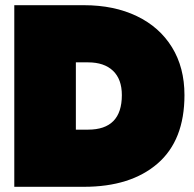

<svg xmlns="http://www.w3.org/2000/svg" viewBox="-20 -719 745 739"><path d="M35 -699H303Q419 -699 506.5 -657Q594 -615 642 -537Q690 -459 690 -353Q690 -179 586.5 -89.5Q483 0 303 0H35ZM319 -220Q449 -220 449 -353Q449 -414 415 -446.5Q381 -479 319 -479H272V-220Z"/></svg>

Font: Prompt Black
Style: Regular
Weight: 900
Designer: Katatrad Team
Foundry: CadsonDemak
Version: Version 1.000